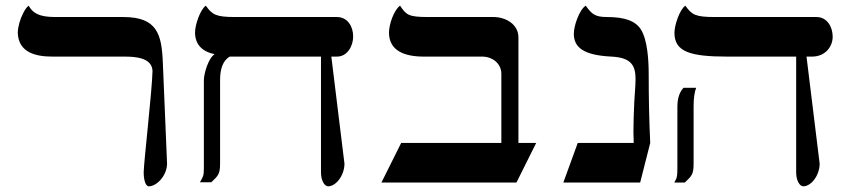

<svg xmlns="http://www.w3.org/2000/svg" viewBox="-20 -637 2966 670"><path d="M414.6 -439.5C454.1 -439.5 510.7 -435.1 512.2 -389.2C510.7 -320.8 481.4 -66.9 481.4 -35.2C481.4 -11.2 487.3 13.2 499.5 13.2C525.4 13.2 562 -22 563 -65.4L548.3 -417C544.4 -518.1 528.3 -577.6 410.2 -577.6H182.1C142.1 -577.6 100.6 -578.6 80.1 -617.2C73.2 -612.3 66.9 -603 61 -591.3C49.8 -569.8 42.5 -543.9 42 -522.5C44.4 -453.1 105.5 -439.5 163.1 -439.5Z M1100.1 -35.2C1100.1 -6.3 1112.8 13.2 1125 13.2C1150.9 13.2 1181.2 -22 1182.1 -65.4L1136.2 -439.5H1155.8C1191.9 -439.5 1212.4 -476.1 1212.4 -509.8C1212.4 -543.9 1193.4 -577.6 1155.8 -577.6H800.3C732.9 -577.6 720.7 -585.9 698.2 -617.2C678.2 -603 660.6 -549.8 660.6 -523.9C660.6 -483.4 683.6 -457.5 729 -447.8C707.5 -435.1 691.4 -379.9 691.4 -357.4V-51.3C691.4 -24.9 689.9 -22.5 677.7 -1H717.3C741.7 -23.9 748 -29.8 748 -66.9V-358.4C748 -398.9 759.3 -426.8 781.7 -439.5H1100.1Z M1789.1 -138.2V-506.3C1789.1 -552.7 1744.6 -577.6 1701.7 -577.6H1473.6C1404.3 -577.6 1397.9 -585.4 1376 -617.2C1354.5 -602.1 1337.4 -551.3 1337.4 -523.4C1337.4 -459 1393.1 -439.5 1458.5 -439.5H1662.6C1698.7 -439.5 1729.5 -415 1729.5 -379.4V-138.2H1379.9L1311 0H1782.2L1851.1 -138.2Z M2249 -138.2C2245.1 -219.7 2243.7 -299.3 2243.7 -376C2243.7 -426.3 2239.7 -496.6 2216.8 -533.7C2198.2 -563.5 2161.1 -577.6 2098.6 -577.6C2056.6 -577.6 2045.4 -587.4 2023.9 -617.2C2001.5 -603 1982.4 -546.9 1982.4 -519.5C1982.4 -471.2 2016.6 -444.3 2113.8 -439.5C2184.6 -436 2197.8 -406.7 2197.8 -360.4C2197.8 -337.4 2194.8 -311 2193.4 -281.7C2191.4 -239.7 2190.4 -204.1 2190.4 -175.3C2190.4 -163.6 2191.4 -155.8 2191.4 -138.2H1996.1L1945.8 0H2213.9Z M2365.2 -330.6C2352.5 -317.4 2343.8 -295.4 2343.8 -265.1V-50.3C2343.8 -36.1 2343.3 -26.4 2341.8 -20.5C2341.3 -15.1 2337.9 -8.3 2333 0H2369.6C2394 -22.9 2400.4 -28.8 2400.4 -65.9V-266.6C2400.4 -293.5 2403.3 -314.5 2409.2 -330.6ZM2758.3 -35.2C2758.3 -6.3 2771 13.2 2783.2 13.2C2809.1 13.2 2839.4 -22 2840.3 -65.4L2794.4 -439.5H2814.5C2860.8 -439.9 2885.7 -475.1 2885.7 -508.8C2885.7 -543.5 2866.2 -577.6 2829.1 -577.6H2473.6C2405.8 -577.6 2394 -585.9 2371.6 -617.2C2351.1 -603 2333.5 -548.3 2333.5 -522.5C2333.5 -456.5 2388.2 -439.5 2517.6 -439.5H2758.3Z"/></svg>

Font: Cardo
Style: Italic
Weight: 400
Designer: David J. Perry
Foundry: David J. Perry
Version: Version 0.99